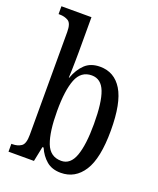

<svg xmlns="http://www.w3.org/2000/svg" viewBox="-142 -847 778 943"><g transform="rotate(20 246.5 -375.0)"><path d="M290 10Q244 10 215 -14.5Q186 -39 169 -78H163L147 0H14V-41H20Q46 -41 65 -53.5Q84 -66 84 -113V-651Q84 -696 65 -707.5Q46 -719 20 -719H14V-760H171V-575Q171 -557 170.5 -532Q170 -507 169.5 -483Q169 -459 168 -443H170Q187 -490 216.5 -518Q246 -546 295 -546Q370 -546 410.5 -479.5Q451 -413 451 -269Q451 -124 408 -57Q365 10 290 10ZM272 -46Q320 -46 341 -104Q362 -162 362 -271Q362 -384 341 -438Q320 -492 271 -492Q215 -492 192.5 -435Q170 -378 170 -270Q170 -161 192 -103.5Q214 -46 272 -46Z"/></g></svg>

Font: Noto Serif Tamil ExtraCondensed
Style: Regular
Weight: 400
Width: 2
Designer: Indian Type Foundry, Tom Grace, and the Monotype Design Team
Foundry: Monotype Imaging Inc.
Version: Version 2.004; ttfautohint (v1.8.4.7-5d5b)